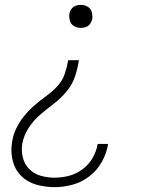

<svg xmlns="http://www.w3.org/2000/svg" viewBox="-20 -558 616 791"><path d="M313 -443Q323 -443 333.5 -446.5Q344 -450 351 -459.5Q358 -469 360 -479Q362 -494 358 -508.5Q354 -523 341 -530.5Q328 -538 313 -538Q303 -538 292.5 -534.5Q282 -531 275 -522Q268 -513 266 -502Q264 -487 268 -472.5Q272 -458 285 -450.5Q298 -443 313 -443ZM205 213Q241 213 278.5 203Q316 193 348 168.5Q380 144 399.5 109Q419 74 425 37V35H382V37Q377 66 361 93.5Q345 121 319 140Q293 159 263.5 166.5Q234 174 205 174Q175 174 147.5 166Q120 158 100.5 138.5Q81 119 74 90.5Q67 62 72 33Q78 0 98 -31Q118 -62 145.5 -85.5Q173 -109 202 -131Q231 -153 254.5 -181.5Q278 -210 289 -243Q300 -276 305 -310H261Q256 -281 246.5 -253Q237 -225 216 -202.5Q195 -180 170 -162Q145 -144 122 -124Q99 -104 79.5 -80Q60 -56 47 -29Q34 -2 30 26Q23 65 32 102.5Q41 140 66.5 166Q92 192 129 202.5Q166 213 205 213Z"/></svg>

Font: Iosevka Sparkle XLtObl
Style: Regular
Weight: 200
Italic angle: -9°
Designer: Belleve Invis
Foundry: Belleve Invis
Version: Version 4.5.0; ttfautohint (v1.8.3)